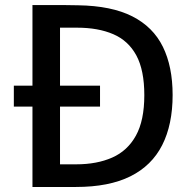

<svg xmlns="http://www.w3.org/2000/svg" viewBox="-20 -743 758 763"><path d="M377.5 -402.5V-319.5H35V-402.5ZM109 -723Q113 -723 132.8 -722.8Q152.5 -722.5 180.5 -722.8Q208.5 -723 238 -722.8Q267.5 -722.5 290.5 -722Q423 -720 505.8 -678Q588.5 -636 627.2 -557.2Q666 -478.5 666 -365.5Q666 -248 624.5 -166.2Q583 -84.5 498 -42.2Q413 0 282 0H109ZM218.5 -633V-90H283Q365 -90 425.8 -116.8Q486.5 -143.5 520 -203.8Q553.5 -264 553.5 -365Q553.5 -464 521.8 -522.8Q490 -581.5 430 -607.2Q370 -633 286.5 -633Z"/></svg>

Font: Public Sans Medium
Style: Regular
Weight: 500
Designer: The Public Sans Project Authors: Dan O. Williams and USWDS (Libre Franklin designed by Pablo Impallari and Rodrigo Fuenz
Version: Version 1.007